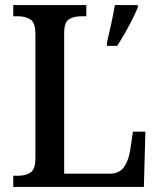

<svg xmlns="http://www.w3.org/2000/svg" viewBox="-20 -734 626 754"><path d="M32 0V-44H54Q81 -44 100 -56.5Q119 -69 119 -113V-600Q119 -645 99.5 -657.5Q80 -670 52 -670H32V-714H319V-670H298Q269 -670 250.5 -658Q232 -646 232 -604V-52H411Q449 -52 467 -78Q485 -104 491 -142L502 -217H551L545 0ZM400 -567Q408 -600 416.5 -639Q425 -678 431 -714H521V-704Q512 -683 498.5 -656Q485 -629 469.5 -602Q454 -575 440 -554H400Z"/></svg>

Font: Noto Serif Thai SemiCondensed Medium
Style: Regular
Weight: 500
Width: 4
Designer: Monotype Design Team
Foundry: Monotype Imaging Inc.
Version: Version 2.002; ttfautohint (v1.8.4.7-5d5b)